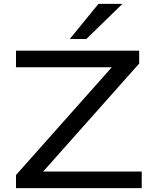

<svg xmlns="http://www.w3.org/2000/svg" viewBox="-20 -965 791 985"><path d="M62 0V-67L590 -661L601 -620H62V-705H694V-639L165 -44L154 -85H707V0ZM338 -765 485 -945H608L423 -765Z"/></svg>

Font: Nunito Sans 7pt Expanded
Style: Regular
Weight: 400
Width: 7
Designer: Vernon Adams
Foundry: Vernon Adams
Version: Version 3.101;gftools[0.9.27]